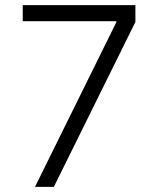

<svg xmlns="http://www.w3.org/2000/svg" viewBox="-20 -727 616 747"><path d="M432.6 -640.6V-644.5H68.4V-707H506.8V-641.6L189.5 0H116.2Z"/></svg>

Font: Pretendard GOV Light
Style: Regular
Weight: 300
Designer: Base glyphs from Inter by Rasmus Andersson; Hangeul glyphs from Noto Sans CJK(Source Han Sans) by Jang Soo-young and Kan
Foundry: Kil Hyung-jin
Version: Version 1.309